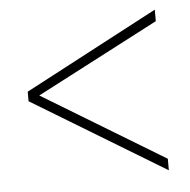

<svg xmlns="http://www.w3.org/2000/svg" viewBox="-39 -676 476 481"><g transform="rotate(-5 199.5 -436.0)"><path d="M367 -234 32 -437V-461L367 -638V-609L60 -449L367 -263Z"/></g></svg>

Font: Noto Sans Kannada UI ExtraCondensed Thin
Style: Regular
Weight: 100
Width: 2
Designer: Jelle Bosma - Monotype Design Team
Foundry: Monotype Imaging Inc.
Version: Version 2.005; ttfautohint (v1.8.4.7-5d5b)